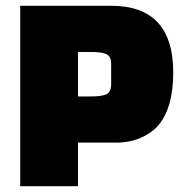

<svg xmlns="http://www.w3.org/2000/svg" viewBox="-20 -645 630 665"><path d="M380 -151H250V0H50V-625H365Q580 -625 580 -394Q580 -267 524 -206Q503 -183 466 -167Q429 -151 380 -151ZM250 -465V-311H296Q332 -311 348.5 -318.5Q365 -326 365 -353V-423Q365 -450 348.5 -457.5Q332 -465 296 -465Z"/></svg>

Font: Myanmar Thuriya
Style: Regular
Weight: 400
Designer: Danh Hong
Foundry: Google Inc.
Version: Version 2.00 November 23, 2015